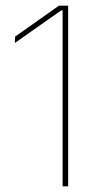

<svg xmlns="http://www.w3.org/2000/svg" viewBox="-20 -659 352 679"><path d="M221 0H201.5V-622H196L32.5 -507L33.5 -529.5L188.5 -639H221Z"/></svg>

Font: Anek Devanagari Thin
Style: Regular
Weight: 250
Designer: Kailash Malviya (Devanagari) & Yesha Goshar (Latin)
Foundry: Ek Type
Version: Version 1.003